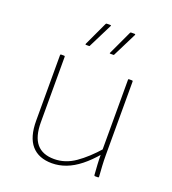

<svg xmlns="http://www.w3.org/2000/svg" viewBox="-129 -785 803 895"><g transform="rotate(20 273.0 -337.5)"><path d="M229 12Q163 12 128 -28Q93 -68 93 -150V-475Q93 -479 97 -479H112Q116 -479 116 -475V-151Q116 -79 145 -44.5Q174 -10 232 -10Q287 -10 336 -44Q385 -78 435 -135V-108Q401 -68 367 -41Q333 -14 298.5 -1Q264 12 229 12ZM439 0Q436 0 435 -4Q433 -30 431.5 -55.5Q430 -81 430 -108V-120V-475Q430 -479 433 -479H449Q453 -479 453 -475V-111Q453 -83 454.5 -57Q456 -31 458 -4Q458 0 454 0ZM190 -561Q186 -561 188 -566L243 -684Q245 -687 248 -687H266Q271 -687 268 -682L210 -566Q209 -561 206 -561ZM311 -561Q306 -561 309 -566L364 -684Q365 -687 369 -687H386Q391 -687 389 -682L331 -566Q330 -561 326 -561Z"/></g></svg>

Font: Sofia Sans Thin
Style: Regular
Weight: 250
Designer: Botio Nikoltchev, Ani Petrova
Foundry: lettersoup
Version: Version 4.101